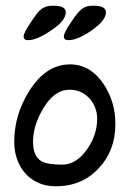

<svg xmlns="http://www.w3.org/2000/svg" viewBox="-20 -654 455 674"><path d="M78 -513Q63 -513 63 -526Q63 -539 89 -577Q101 -595 109.5 -606Q118 -617 126.5 -623Q135 -629 144 -631.5Q153 -634 166 -634Q211 -634 211 -611Q211 -581 159 -547Q110 -513 78 -513ZM220 -513Q204 -513 204 -526Q204 -539 230 -577Q242 -595 251 -606Q260 -617 268 -623Q276 -629 285.5 -631.5Q295 -634 307 -634Q352 -634 352 -611Q352 -582 300 -546Q252 -513 220 -513ZM175 0Q142 0 115 -12Q88 -24 69.5 -44.5Q51 -65 40.5 -93.5Q30 -122 30 -155Q30 -250 81 -332Q140 -428 226 -428Q298 -428 345 -357Q385 -296 385 -219Q385 -125 327 -64Q269 0 175 0ZM198 -76Q249 -76 287 -132Q321 -181 321 -237Q321 -279 293.5 -309Q266 -339 224 -339Q170 -339 131 -272Q96 -213 96 -156Q96 -107 124 -89Q146 -76 198 -76Z"/></svg>

Font: Dongol
Style: Regular
Weight: 400
Designer: Abdo Mohamed and Ibrahim Hamdi
Foundry: Protype Foundry
Version: Version 1.000;hotconv 1.0.109;makeotfexe 2.5.65596